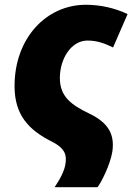

<svg xmlns="http://www.w3.org/2000/svg" viewBox="-20 -583 583 805"><path d="M209 202H389C406 179 442 108 451 53C461 -16 438 -67 354 -107C277 -144 231 -179 231 -256C231 -336 278 -413 347 -413C390 -413 423 -399 454 -384L515 -524C460 -550 399 -563 340 -563C174 -563 41 -423 41 -222C41 -101 100 -38 198 11C259 42 258 73 255 100C251 135 230 170 209 202Z"/></svg>

Font: Noto Sans Black
Style: Italic
Weight: 900
Italic angle: -12°
Designer: Monotype Design Team
Foundry: Monotype Imaging Inc.
Version: Version 2.013